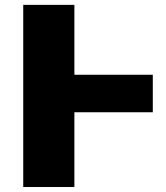

<svg xmlns="http://www.w3.org/2000/svg" viewBox="-20 -750 666 770"><path d="M73.2 0V-730.5H278.3V-450.2H592.8V-299.8H278.3V0Z"/></svg>

Font: GenEi M Gothic v2 Black
Style: Regular
Weight: 900
Version: Version 2.0